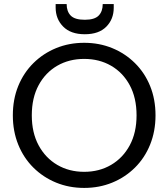

<svg xmlns="http://www.w3.org/2000/svg" viewBox="-20 -915 826 942"><path d="M393 7Q319 7 255.5 -19Q192 -45 144 -92.5Q96 -140 69.5 -205.5Q43 -271 43 -349Q43 -428 69.5 -493Q96 -558 144 -605.5Q192 -653 255.5 -679Q319 -705 393 -705Q467 -705 530.5 -679Q594 -653 642 -605.5Q690 -558 716.5 -493Q743 -428 743 -349Q743 -271 716.5 -205.5Q690 -140 642 -92.5Q594 -45 530.5 -19Q467 7 393 7ZM393 -72Q467 -72 525 -106Q583 -140 616.5 -202Q650 -264 650 -349Q650 -435 616.5 -497Q583 -559 525 -592.5Q467 -626 393 -626Q319 -626 261 -592.5Q203 -559 169.5 -497Q136 -435 136 -349Q136 -264 169.5 -202Q203 -140 261 -106Q319 -72 393 -72ZM538 -877Q538 -821 501.5 -784Q465 -747 396 -747Q327 -747 290 -784.5Q253 -822 253 -878V-895H307Q307 -859 327 -838.5Q347 -818 396 -818Q444 -818 464 -838.5Q484 -859 484 -895H538Z"/></svg>

Font: Poppins
Style: Regular
Weight: 400
Designer: Ninad Kale (Devanagari), Jonny Pinhorn (Latin)
Version: Version 5.002